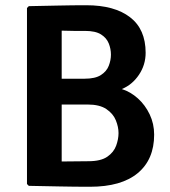

<svg xmlns="http://www.w3.org/2000/svg" viewBox="-20 -708 650 733"><path d="M90 -684.5Q147.5 -685.5 202.8 -686.8Q258 -688 309.5 -688Q417 -688 476.5 -642.2Q536 -596.5 536 -506.5Q536 -460.5 510.5 -422.5Q485 -384.5 445 -368Q478.5 -357.5 506.5 -332.2Q534.5 -307 551.5 -271.2Q568.5 -235.5 568.5 -194Q568.5 -99 505.8 -47Q443 5 323.5 5Q264.5 5 207.5 3.8Q150.5 2.5 90 1.5L83 -5.5V-677.5ZM304.5 -590Q287.5 -590 262.2 -590Q237 -590 215.5 -591V-407.5H303Q343.5 -407.5 365.2 -421.5Q387 -435.5 395.2 -456.8Q403.5 -478 403.5 -499.5Q403.5 -521.5 395.2 -542.2Q387 -563 365.8 -576.5Q344.5 -590 304.5 -590ZM215.5 -91.5Q272.5 -92.5 317.5 -92.5Q365 -92.5 389.8 -109.8Q414.5 -127 423.5 -152Q432.5 -177 432.5 -200Q432.5 -223.5 422.2 -248.8Q412 -274 386.2 -291.5Q360.5 -309 314 -309H215.5Z"/></svg>

Font: Signika SC SemiBold
Style: Regular
Weight: 600
Designer: Anna Giedryś
Foundry: Anna Giedryś
Version: Version 2.000; ttfautohint (v1.8.3) -l 8 -r 50 -G 200 -x 9 -